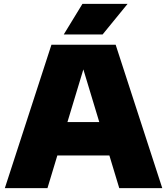

<svg xmlns="http://www.w3.org/2000/svg" viewBox="-20 -971 862 991"><path d="M5 0 245.5 -740H577L817.5 0H595.5L400.5 -645H420L225 0ZM218.5 -168.5 268.5 -341H553L602.5 -168.5ZM309 -793 405.5 -951H638.5L509.5 -793Z"/></svg>

Font: Encode Sans SemiExpanded Black
Style: Regular
Weight: 900
Width: 6
Designer: Multiple Designers
Foundry: Impallari Type
Version: Version 3.002